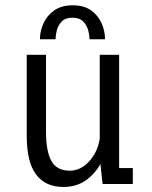

<svg xmlns="http://www.w3.org/2000/svg" viewBox="-20 -712 590 743"><path d="M225.5 11.5Q156 11.5 119.8 -36.5Q83.5 -84.5 83.5 -186V-500H158V-203.5Q158 -126 179 -88.8Q200 -51.5 249.5 -51.5Q292.5 -51.5 325.2 -87.8Q358 -124 366 -175.5V-500H441V-61.5H494V0H377L368.5 -77.5Q347.5 -39 311.5 -13.8Q275.5 11.5 225.5 11.5ZM261.5 -691.5Q305.5 -691.5 333 -671.5Q360.5 -651.5 373.5 -621.2Q386.5 -591 386.5 -560H326.5Q326.5 -574.5 321.5 -594Q316.5 -613.5 302.2 -628.5Q288 -643.5 260.5 -643.5Q232.5 -643.5 218.5 -628.5Q204.5 -613.5 199.8 -594Q195 -574.5 195 -560H134.5Q134.5 -591 148 -621.2Q161.5 -651.5 189.5 -671.5Q217.5 -691.5 261.5 -691.5Z"/></svg>

Font: Trispace SemiCondensed Light
Style: Regular
Weight: 300
Width: 4
Designer: Tyler Finck
Foundry: Etcetera Type Company
Version: Version 1.210; ttfautohint (v1.8.3)